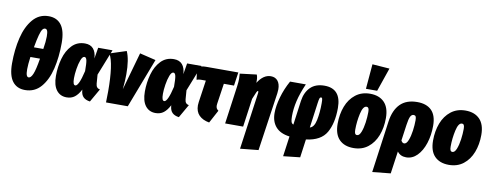

<svg xmlns="http://www.w3.org/2000/svg" viewBox="-80 -1290 5021 1954"><g transform="rotate(10 2430.5 -313.0)"><path d="M483 -517Q483 -371 454 -250Q425 -129 361 -55Q297 19 197 19Q112 19 66.5 -41.5Q21 -102 21 -226Q21 -370 50.5 -491.5Q80 -613 144 -688Q208 -763 306 -763Q392 -763 437.5 -702.5Q483 -642 483 -517ZM212 -425H309Q322 -505 322 -555Q322 -598 314.5 -615Q307 -632 292 -632Q276 -632 264 -615.5Q252 -599 239.5 -554Q227 -509 212 -425ZM194 -322Q183 -241 183 -194Q183 -149 190.5 -131.5Q198 -114 212 -114Q235 -114 254.5 -159.5Q274 -205 293 -322Z M838 -420 857 -534H1005L898 -264L905 -172Q907 -147 918 -134.5Q929 -122 948 -119L869 19Q824 13 800.5 -10Q777 -33 773 -76L772 -87Q744 -33 710 -7Q676 19 627 19Q560 19 521.5 -31.5Q483 -82 483 -178Q483 -271 507 -357Q531 -443 584 -498.5Q637 -554 718 -554Q775 -554 805 -519Q835 -484 838 -420ZM668 -187Q668 -149 674.5 -132.5Q681 -116 694 -116Q711 -116 729.5 -155.5Q748 -195 767 -277Q767 -358 760.5 -388Q754 -418 736 -418Q716 -418 700.5 -378Q685 -338 676.5 -283Q668 -228 668 -187Z M1186 -318Q1186 -251 1177 -162L1287 -552L1453 -512L1257 0H1032Q1034 -41 1034 -117Q1034 -253 1020.5 -351.5Q1007 -450 979 -497L1149 -552Q1186 -471 1186 -318Z M1757 -420 1776 -534H1924L1817 -264L1824 -172Q1826 -147 1837 -134.5Q1848 -122 1867 -119L1788 19Q1743 13 1719.5 -10Q1696 -33 1692 -76L1691 -87Q1663 -33 1629 -7Q1595 19 1546 19Q1479 19 1440.5 -31.5Q1402 -82 1402 -178Q1402 -271 1426 -357Q1450 -443 1503 -498.5Q1556 -554 1637 -554Q1694 -554 1724 -519Q1754 -484 1757 -420ZM1587 -187Q1587 -149 1593.5 -132.5Q1600 -116 1613 -116Q1630 -116 1648.5 -155.5Q1667 -195 1686 -277Q1686 -358 1679.5 -388Q1673 -418 1655 -418Q1635 -418 1619.5 -378Q1604 -338 1595.5 -283Q1587 -228 1587 -187Z M2149 -186Q2147 -170 2147 -165Q2147 -148 2153 -136.5Q2159 -125 2173 -115L2101 19Q2033 7 1995.5 -31Q1958 -69 1958 -134Q1958 -151 1961 -169L1994 -395H1943Q1921 -395 1899 -387L1884 -516Q1925 -534 1970 -534H2305L2285 -395H2180Z M2539 -358Q2540 -364 2540 -372Q2540 -383 2535 -383Q2528 -383 2520.5 -367Q2513 -351 2490 -294L2449 0H2263L2318 -395Q2324 -440 2324 -473Q2324 -483 2321 -525L2494 -546Q2501 -527 2503 -509Q2505 -491 2504 -462Q2562 -554 2639 -554Q2685 -554 2710.5 -522.5Q2736 -491 2736 -435Q2736 -416 2733 -395L2645 208L2457 227Z M3366 -354Q3366 -197 3310 -99Q3254 -1 3101 18L3075 207L2902 226L2931 17Q2835 5 2787.5 -49.5Q2740 -104 2740 -192Q2740 -264 2766 -356Q2792 -448 2840 -534H3003Q2958 -431 2939 -349.5Q2920 -268 2920 -191Q2920 -153 2926 -134Q2932 -115 2949 -109L2983 -360Q2996 -450 3048.5 -502Q3101 -554 3193 -554Q3366 -554 3366 -354ZM3154 -365 3119 -109Q3163 -120 3179 -198Q3195 -276 3195 -373Q3195 -407 3192 -418.5Q3189 -430 3180 -430Q3169 -430 3164 -416.5Q3159 -403 3154 -365Z M3391 -196Q3391 -295 3422 -376Q3453 -457 3515 -505.5Q3577 -554 3665 -554Q3759 -554 3812 -499.5Q3865 -445 3865 -337Q3865 -238 3833.5 -157Q3802 -76 3740.5 -28Q3679 20 3591 20Q3497 20 3444 -34Q3391 -88 3391 -196ZM3678 -367Q3678 -395 3671.5 -406Q3665 -417 3651 -417Q3615 -417 3596.5 -334.5Q3578 -252 3578 -167Q3578 -139 3584.5 -127.5Q3591 -116 3605 -116Q3629 -116 3645.5 -157.5Q3662 -199 3670 -257.5Q3678 -316 3678 -367ZM3635 -853 3813 -840 3729 -596H3613Z M4352 -344Q4352 -245 4325 -162Q4298 -79 4249 -29.5Q4200 20 4136 20Q4076 20 4044 -24L4011 208L3823 227L3897 -308Q3914 -428 3977 -491Q4040 -554 4152 -554Q4249 -554 4300.5 -502Q4352 -450 4352 -344ZM4166 -368Q4166 -397 4159.5 -407.5Q4153 -418 4138 -418Q4117 -418 4104.5 -393.5Q4092 -369 4083 -305L4060 -141Q4067 -128 4074.5 -122Q4082 -116 4092 -116Q4116 -116 4133 -158.5Q4150 -201 4158 -260Q4166 -319 4166 -368Z M4377 -196Q4377 -295 4408 -376Q4439 -457 4501 -505.5Q4563 -554 4651 -554Q4745 -554 4798 -499.5Q4851 -445 4851 -337Q4851 -238 4819.5 -157Q4788 -76 4726.5 -28Q4665 20 4577 20Q4483 20 4430 -34Q4377 -88 4377 -196ZM4664 -367Q4664 -395 4657.5 -406Q4651 -417 4637 -417Q4601 -417 4582.5 -334.5Q4564 -252 4564 -167Q4564 -139 4570.5 -127.5Q4577 -116 4591 -116Q4615 -116 4631.5 -157.5Q4648 -199 4656 -257.5Q4664 -316 4664 -367Z"/></g></svg>

Font: Fira Sans Extra Condensed Black
Style: Italic
Weight: 900
Width: 3
Italic angle: -8°
Designer: Carrois Corporate & Edenspiekermann AG
Foundry: Carrois Corporate GbR & Edenspiekermann AG
Version: Version 4.203